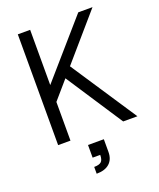

<svg xmlns="http://www.w3.org/2000/svg" viewBox="-168 -801 942 1140"><g transform="rotate(-20 303.0 -231.0)"><path d="M101 -280 467 -700H557L154 -234ZM85 -700H163V0H85ZM239 -392 307 -422 586 0H496ZM300 140H352Q352 187 323.5 212.5Q295 238 242 238V195Q274 195 287 183Q300 171 300 140ZM252 60H352V140H252Z"/></g></svg>

Font: Uncut Sans Variable
Style: Regular
Weight: 400
Designer: Kasper Nordkvist
Foundry: UNCUT.wtf
Version: Version 1.303;Glyphs 3.1.2 (3151)